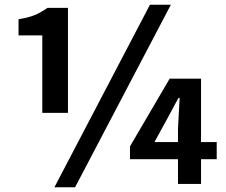

<svg xmlns="http://www.w3.org/2000/svg" viewBox="-20 -774 949 808"><path d="M158 -299V-625H58V-693Q101 -700 127 -711Q153 -722 180 -741H266V-299ZM209 14 611 -754H699L296 14ZM729 0V-232L736 -362H731L683 -273L630 -176H892V-104H527V-158L694 -443H826V0Z"/></svg>

Font: Noto Sans HK Thin
Style: Bold
Weight: 700
Version: Version 2.004-H2;hotconv 1.0.118;makeotfexe 2.5.65603